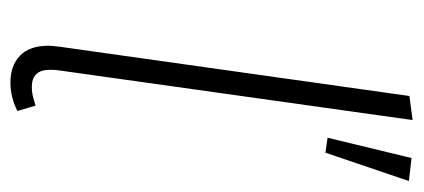

<svg xmlns="http://www.w3.org/2000/svg" viewBox="-236 -544 792 359"><g transform="rotate(90 159.5 -365.0)"><path d="M112 -79Q111 -73 111 -63Q111 -29 143 -29Q154 -29 164.5 -32Q175 -35 178 -36L188 -2Q162 11 135 11Q103 11 84.5 -7Q66 -25 66 -60Q66 -66 68 -82L160 -735L205 -741ZM276 -739 319 -734 266 -578 238 -582Z"/></g></svg>

Font: Fira Sans Condensed ExtraLight
Style: Italic
Weight: 275
Width: 3
Italic angle: -8°
Designer: Carrois Corporate & Edenspiekermann AG
Foundry: Carrois Corporate GbR & Edenspiekermann AG
Version: Version 4.203